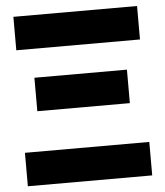

<svg xmlns="http://www.w3.org/2000/svg" viewBox="-51 -751 686 796"><g transform="rotate(-5 291.5 -352.5)"><path d="M34.2 -565.8V-705H548.9V-565.8ZM32.8 0V-139.2H550.3V0ZM99 -306.5V-445.8H484.1V-306.5Z"/></g></svg>

Font: TikTok Sans Light
Style: Regular
Weight: 300
Version: Version 4.000